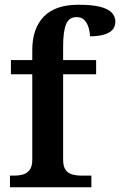

<svg xmlns="http://www.w3.org/2000/svg" viewBox="-20 -789 506 809"><path d="M22 0V-49H41Q59 -49 76 -53.5Q93 -58 104.5 -72.5Q116 -87 116 -116V-476H26V-536H116V-578Q116 -669 164.5 -719Q213 -769 310 -769Q370 -769 403.5 -760Q437 -751 451.5 -735Q466 -719 466 -698Q466 -677 454 -663.5Q442 -650 417.5 -643Q393 -636 359 -636Q359 -653 353.5 -672Q348 -691 336 -704Q324 -717 303 -717Q271 -717 258.5 -687Q246 -657 246 -593V-536H385V-476H246V-116Q246 -87 257 -72.5Q268 -58 286 -53.5Q304 -49 321 -49H365V0Z"/></svg>

Font: Noto Serif Gujarati SemiBold
Style: Regular
Weight: 600
Version: Version 2.102